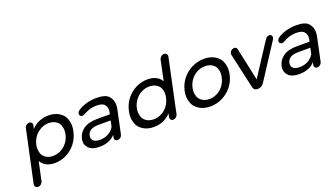

<svg xmlns="http://www.w3.org/2000/svg" viewBox="-75 -1378 3869 2209"><g transform="rotate(-20 1860.0 -274.0)"><path d="M486 -535Q563 -535 616.5 -501Q670 -467 687 -419.5Q704 -372 704 -332Q704 -300 696 -265Q679 -185 631.5 -123.5Q584 -62 516 -28Q448 6 371 6Q314 6 271 -16Q228 -38 204 -80L155 149Q151 169 134 183Q117 197 97 197Q77 197 66 183Q55 169 59 149L195 -487Q199 -506 215 -519.5Q231 -533 250 -533Q269 -533 280 -519.5Q291 -506 287 -487L278 -446Q319 -490 373 -512.5Q427 -535 486 -535ZM381 -78Q432 -78 477.5 -101.5Q523 -125 555.5 -167.5Q588 -210 599 -265Q604 -290 604 -312Q604 -339 593 -372Q582 -405 546.5 -428Q511 -451 460 -451Q410 -451 364.5 -427.5Q319 -404 286.5 -362Q254 -320 242 -265Q237 -241 237 -219Q237 -191 248 -158Q259 -125 295 -101.5Q331 -78 381 -78Z M1075 -535Q1185 -535 1224.5 -490Q1264 -445 1264 -385Q1264 -355 1256 -320L1197 -41Q1192 -22 1176.5 -9Q1161 4 1142 4Q1122 4 1111.5 -9Q1101 -22 1106 -41L1112 -70Q1080 -33 1031.5 -13.5Q983 6 922 6Q833 6 794 -31.5Q755 -69 755 -116Q755 -132 759 -150Q774 -220 834 -262.5Q894 -305 1005 -305H1157L1161 -324Q1165 -343 1165 -360Q1165 -396 1140.5 -424Q1116 -452 1046 -452Q999 -452 951 -437Q930 -430 913 -421Q896 -412 877 -402Q868 -397 856 -397Q832 -397 824 -417Q819 -429 824.5 -443Q830 -457 841 -467Q851 -475 865 -483Q879 -491 894 -497.5Q909 -504 923.5 -509.5Q938 -515 950 -518Q1011 -535 1075 -535ZM954 -68Q1009 -68 1054 -92.5Q1099 -117 1126 -162L1142 -236H994Q872 -236 855 -154Q853 -144 853 -135Q853 -108 876 -88Q899 -68 954 -68Z M2017 -697 1878 -43Q1874 -24 1857.5 -10.5Q1841 3 1822 3Q1803 3 1792.5 -10.5Q1782 -24 1786 -43L1795 -84Q1754 -40 1700 -17Q1646 6 1587 6Q1510 6 1456 -28Q1402 -62 1385 -110Q1368 -158 1368 -198Q1368 -230 1376 -265Q1393 -345 1440.5 -406Q1488 -467 1556.5 -501Q1625 -535 1702 -535Q1759 -535 1802.5 -513.5Q1846 -492 1869 -450L1921 -697Q1926 -717 1942.5 -731Q1959 -745 1979 -745Q1999 -745 2010.5 -731Q2022 -717 2017 -697ZM1613 -78Q1663 -78 1709 -101.5Q1755 -125 1787 -167.5Q1819 -210 1830 -265Q1836 -290 1836 -313Q1836 -340 1825 -372.5Q1814 -405 1778 -428Q1742 -451 1692 -451Q1641 -451 1595.5 -428Q1550 -405 1517.5 -362.5Q1485 -320 1473 -265Q1468 -241 1468 -220Q1468 -192 1479.5 -158.5Q1491 -125 1526.5 -101.5Q1562 -78 1613 -78Z M2277 6Q2198 6 2142.5 -29Q2087 -64 2069 -112.5Q2051 -161 2051 -203Q2051 -233 2058 -265Q2075 -343 2123.5 -404.5Q2172 -466 2242.5 -500.5Q2313 -535 2392 -535Q2471 -535 2526 -500.5Q2581 -466 2598.5 -417.5Q2616 -369 2616 -329Q2616 -299 2609 -265Q2593 -187 2544.5 -125.5Q2496 -64 2426 -29Q2356 6 2277 6ZM2295 -78Q2346 -78 2391.5 -101.5Q2437 -125 2469 -167.5Q2501 -210 2512 -265Q2518 -290 2518 -313Q2518 -340 2507 -372.5Q2496 -405 2460.5 -428Q2425 -451 2374 -451Q2323 -451 2277.5 -428Q2232 -405 2199.5 -362.5Q2167 -320 2155 -265Q2150 -241 2150 -220Q2150 -192 2161.5 -158.5Q2173 -125 2208.5 -101.5Q2244 -78 2295 -78Z M2706 -465Q2701 -484 2711 -502.5Q2721 -521 2741 -529Q2750 -533 2760 -533Q2789 -533 2796 -505L2882 -105L3142 -505Q3150 -517 3162.5 -525Q3175 -533 3189 -533Q3217 -533 3223 -507Q3226 -490 3217 -475L2935 -41Q2906 3 2858 3Q2810 3 2801 -41Z M3520 -535Q3630 -535 3669.5 -490Q3709 -445 3709 -385Q3709 -355 3701 -320L3642 -41Q3637 -22 3621.5 -9Q3606 4 3587 4Q3567 4 3556.5 -9Q3546 -22 3551 -41L3557 -70Q3525 -33 3476.5 -13.5Q3428 6 3367 6Q3278 6 3239 -31.5Q3200 -69 3200 -116Q3200 -132 3204 -150Q3219 -220 3279 -262.5Q3339 -305 3450 -305H3602L3606 -324Q3610 -343 3610 -360Q3610 -396 3585.5 -424Q3561 -452 3491 -452Q3444 -452 3396 -437Q3375 -430 3358 -421Q3341 -412 3322 -402Q3313 -397 3301 -397Q3277 -397 3269 -417Q3264 -429 3269.5 -443Q3275 -457 3286 -467Q3296 -475 3310 -483Q3324 -491 3339 -497.5Q3354 -504 3368.5 -509.5Q3383 -515 3395 -518Q3456 -535 3520 -535ZM3399 -68Q3454 -68 3499 -92.5Q3544 -117 3571 -162L3587 -236H3439Q3317 -236 3300 -154Q3298 -144 3298 -135Q3298 -108 3321 -88Q3344 -68 3399 -68Z"/></g></svg>

Font: Sepalumica Med
Style: Italic
Weight: 500
Italic angle: -12°
Designer: Julieta Ulanovsky
Foundry: Julieta Ulanovsky
Version: Version 7.200